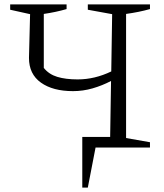

<svg xmlns="http://www.w3.org/2000/svg" viewBox="-20 -667 742 868"><path d="M352 181V-48H478L482 -301Q442 -280 398.5 -267.5Q355 -255 310 -255Q219 -255 165 -293.5Q111 -332 111 -405L116 -603L26 -623V-647H281V-626Q233 -612 178 -604V-360Q201 -331 239 -319.5Q277 -308 331 -308Q408 -308 483 -344L487 -603L377 -623V-647H658V-626Q633 -619 606 -613.5Q579 -608 550 -604V-43L658 -24V0H412L377 181Z"/></svg>

Font: Piazzolla SC Light
Style: Regular
Weight: 300
Designer: Juan Pablo del Peral
Foundry: Huerta Tipografica
Version: Version 1.330